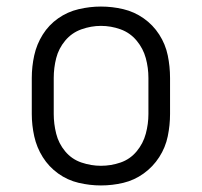

<svg xmlns="http://www.w3.org/2000/svg" viewBox="-20 -558 616 586"><path d="M288 8Q323 8 356.5 0Q390 -8 418.5 -28.5Q447 -49 466 -78.5Q485 -108 492 -142Q499 -176 499 -210V-320Q499 -355 492 -389Q485 -423 466 -452.5Q447 -482 418.5 -502Q390 -522 356.5 -530Q323 -538 288 -538Q254 -538 220 -530Q186 -522 157.5 -502Q129 -482 110.5 -452.5Q92 -423 84.5 -389Q77 -355 77 -320V-210Q77 -176 84.5 -142Q92 -108 110.5 -78.5Q129 -49 157.5 -28.5Q186 -8 220 0Q254 8 288 8ZM288 -52Q258 -52 228.5 -62Q199 -72 179 -96Q159 -120 151.5 -150Q144 -180 144 -210V-320Q144 -351 151.5 -380.5Q159 -410 179 -434Q199 -458 228.5 -468.5Q258 -479 288 -479Q319 -479 348 -468.5Q377 -458 397 -434Q417 -410 425 -380.5Q433 -351 433 -320V-210Q433 -180 425 -150Q417 -120 397 -96Q377 -72 348 -62Q319 -52 288 -52Z"/></svg>

Font: Iosevka Sparkle Light
Style: Regular
Weight: 300
Designer: Belleve Invis
Foundry: Belleve Invis
Version: Version 4.5.0; ttfautohint (v1.8.3)